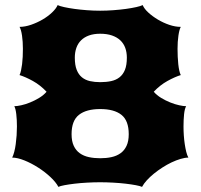

<svg xmlns="http://www.w3.org/2000/svg" viewBox="-20 -728 787 753"><path d="M27.8 -109.9Q32.2 -118.7 35.9 -132.6Q39.6 -146.5 41.7 -162.8Q43.9 -179.2 45.2 -197Q46.4 -214.8 46.4 -231.9Q46.4 -258.3 43.9 -279.8Q41.5 -301.3 36.1 -311.5Q46.9 -311.5 63.5 -315.2Q80.1 -318.8 98.1 -326.2Q116.2 -333.5 133.5 -344Q150.9 -354.5 162.6 -368.2Q137.7 -394.5 108.9 -410.4Q80.1 -426.3 56.6 -433.6Q60.1 -440.4 62.5 -451.7Q64.9 -462.9 66.7 -476.6Q68.4 -490.2 69.1 -505.6Q69.8 -521 69.8 -536.6Q69.8 -564.5 66.4 -588.1Q63 -611.8 56.6 -622.6Q78.1 -622.6 102.1 -630.9Q126 -639.2 147.2 -651.6Q168.5 -664.1 184.3 -679.2Q200.2 -694.3 206.1 -708Q213.9 -704.1 231.4 -700.2Q249 -696.3 272 -693.1Q294.9 -689.9 321 -688Q347.2 -686 373 -686Q398.4 -686 424.8 -688Q451.2 -689.9 474.1 -693.1Q497.1 -696.3 514.4 -700.2Q531.7 -704.1 539.6 -708Q545.4 -693.8 561.5 -679Q577.6 -664.1 598.9 -651.4Q620.1 -638.7 643.8 -630.6Q667.5 -622.6 689 -622.6Q683.1 -611.8 679.7 -588.1Q676.3 -564.5 676.3 -536.6Q676.3 -521 677 -505.6Q677.7 -490.2 679.2 -476.3Q680.7 -462.4 683.1 -451.4Q685.5 -440.4 689 -433.6Q665.5 -426.3 636.7 -410.4Q607.9 -394.5 583 -368.2Q594.7 -354.5 612.1 -344Q629.4 -333.5 647.7 -326.2Q666 -318.8 682.9 -315.2Q699.7 -311.5 710 -311.5Q704.1 -301.3 701.9 -279.8Q699.7 -258.3 699.7 -231.9Q699.7 -214.8 700.9 -197Q702.1 -179.2 704.6 -162.8Q707 -146.5 710.4 -132.6Q713.9 -118.7 718.8 -109.9Q705.1 -109.9 688 -104.7Q670.9 -99.6 652.8 -91.1Q634.8 -82.5 616.9 -71Q599.1 -59.6 583.5 -46.9Q567.9 -34.2 555.7 -20.8Q543.5 -7.3 537.1 4.9Q529.8 1.5 512.7 -1.7Q495.6 -4.9 472.9 -7.6Q450.2 -10.3 423.8 -11.7Q397.5 -13.2 372.6 -13.2Q347.7 -13.2 321.5 -11.7Q295.4 -10.3 272.7 -7.6Q250 -4.9 232.9 -1.7Q215.8 1.5 209 4.9Q199.2 -13.7 177.5 -33.9Q155.8 -54.2 129.4 -71Q103 -87.9 75.7 -98.9Q48.3 -109.9 27.8 -109.9ZM373 -405.8Q396.5 -405.8 415.8 -409.9Q435.1 -414.1 448.7 -424.8Q462.4 -435.5 470 -454.1Q477.5 -472.7 477.5 -502Q477.5 -522.9 471.2 -540.3Q464.8 -557.6 451.9 -569.8Q439 -582 419.2 -588.9Q399.4 -595.7 373 -595.7Q347.7 -595.7 328.9 -588.9Q310.1 -582 297.9 -569.8Q285.6 -557.6 279.5 -540.3Q273.4 -522.9 273.4 -502Q273.4 -472.7 280.8 -454.1Q288.1 -435.5 301.3 -424.8Q314.5 -414.1 332.8 -409.9Q351.1 -405.8 373 -405.8ZM260.7 -201.7Q260.7 -174.3 269.3 -156Q277.8 -137.7 293 -127Q308.1 -116.2 328.6 -111.8Q349.1 -107.4 373 -107.4Q397 -107.4 417.2 -111.8Q437.5 -116.2 452.6 -127Q467.8 -137.7 476.3 -156Q484.9 -174.3 484.9 -201.7Q484.9 -254.9 456.3 -277.6Q427.7 -300.3 373 -300.3Q318.4 -300.3 289.6 -277.6Q260.7 -254.9 260.7 -201.7Z"/></svg>

Font: Arbutus
Style: Regular
Weight: 400
Designer: Karolina Lach
Foundry: Sorkin Type Co.
Version: Version 1.003